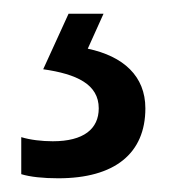

<svg xmlns="http://www.w3.org/2000/svg" viewBox="-20 -20 249 280"><path d="M192 138C192 91 160 62 108 51L131 0H80L43 81C92 88 124 103 124 138C124 168 102 186 57 186C41 186 24 184 11 180V234C24 238 43 240 65 240C147 240 192 204 192 138Z"/></svg>

Font: Noto Sans Malayalam Condensed
Style: Regular
Weight: 400
Width: 3
Designer: Jelle Bosma - Monotype Design Team
Foundry: Monotype Imaging Inc.
Version: Version 2.104